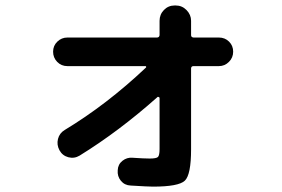

<svg xmlns="http://www.w3.org/2000/svg" viewBox="-20 -653 1040 708"><path d="M228.5 -409.2Q206.1 -409.2 190.9 -424.8Q175.8 -440.4 175.8 -462.4Q175.8 -484.4 191.4 -499.5Q207 -514.6 228.5 -514.6H558.6Q567.4 -514.6 568.4 -523.4V-576.2Q568.4 -599.6 584.5 -616.2Q600.6 -632.8 624 -632.8H627.9Q651.4 -632.8 668 -615.7Q684.6 -598.6 684.6 -576.2V-523.4Q684.6 -515.6 693.4 -514.6H787.1Q809.6 -514.6 824.7 -499.5Q839.8 -484.4 839.8 -462.4Q839.8 -440.4 824.2 -424.8Q808.6 -409.2 787.1 -409.2H693.4Q685.5 -409.2 684.6 -401.4V-102.5Q684.6 -8.8 661.6 13.2Q638.7 35.2 543.9 35.2Q526.4 35.2 461.9 31.2Q439.5 30.3 425.8 13.7Q412.1 -2.9 414.1 -25.4Q415 -46.9 431.6 -60.1Q448.2 -73.2 468.8 -71.3Q510.7 -68.4 532.2 -68.4Q556.6 -68.4 562.5 -74.2Q568.4 -80.1 568.4 -103.5V-292Q568.4 -293.9 564.9 -295.4Q561.5 -296.9 560.5 -294.9Q418.9 -168.9 273.4 -79.1Q253.9 -67.4 231.9 -73.2Q210 -79.1 199.2 -99.1Q188.5 -119.1 193.8 -140.6Q199.2 -162.1 218.8 -173.8Q374 -267.6 517.6 -403.3Q519.5 -404.3 519 -406.7Q518.6 -409.2 516.6 -409.2Z"/></svg>

Font: Rounded Mgen+ 1mn bold
Style: Bold
Weight: 700
Designer: [Source Han Sans]
Ryoko NISHIZUKA  (kana & ideographs); Paul D. Hunt (Latin, Greek & Cyrillic); Wenlong ZHANG  (bopomofo
Version: Version 1.059.20150602